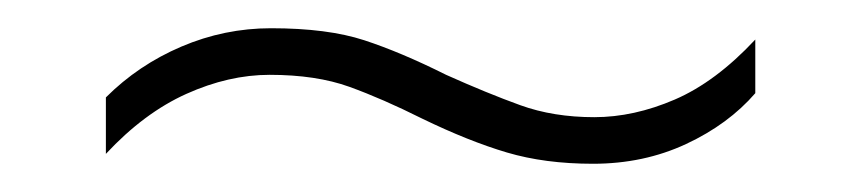

<svg xmlns="http://www.w3.org/2000/svg" viewBox="-20 -421 610 136"><path d="M279 -337Q251 -351 227.5 -359.5Q204 -368 171 -368Q142 -368 112 -354.5Q82 -341 55 -312V-352Q78 -375 108.5 -388Q139 -401 172 -401Q212 -401 238 -392.5Q264 -384 296 -368Q325 -355 348.5 -346.5Q372 -338 401 -338Q429 -338 458 -350.5Q487 -363 515 -393V-355Q496 -333 466 -319Q436 -305 400 -305Q366 -305 339 -313Q312 -321 279 -337Z"/></svg>

Font: Noto Sans Khmer UI ExtraLight
Style: Regular
Weight: 200
Designer: Danh Hong and the Monotype Design Team
Foundry: Monotype Imaging Inc.
Version: Version 2.002; ttfautohint (v1.8.4.7-5d5b)